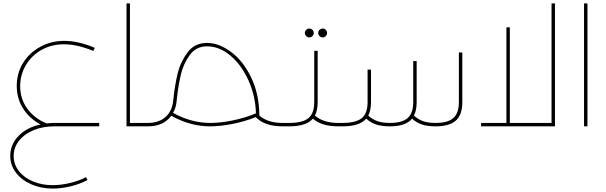

<svg xmlns="http://www.w3.org/2000/svg" viewBox="-20 -739 3546 1123"><path d="M60 173Q60 222 90 261Q120 300 172.5 322Q225 344 288 344Q338 344 392.5 330.5Q447 317 483 297L492 314Q449 337 394.5 350.5Q340 364 289 364Q220 364 163 339Q106 314 73 270.5Q40 227 40 173Q40 106 88.5 56Q137 6 217 -11Q152 -46 115 -104.5Q78 -163 78 -236Q78 -311 115 -371Q152 -431 216 -465.5Q280 -500 356 -500Q438 -500 535 -459L526 -441Q431 -480 355 -480Q281 -480 222.5 -447Q164 -414 131 -357.5Q98 -301 98 -235Q98 -160 140.5 -102.5Q183 -45 253 -17Q274 -20 297 -20V-19L298 -20H560V0H297Q230 0 176 22.5Q122 45 91 84.5Q60 124 60 173Z M849 -10Q849 -5 845.5 -2.5Q842 0 829 0H720V-719H740V-20H829Q842 -20 845.5 -17.5Q849 -15 849 -10Z M1675 -10Q1675 -5 1671.5 -2.5Q1668 0 1655 0H1633Q1527 0 1476 -54Q1411 -28 1339 -14Q1267 0 1209 0Q1092 0 982 -62Q936 0 845 0H829Q816 0 812.5 -2.5Q809 -5 809 -10Q809 -15 812.5 -17.5Q816 -20 829 -20H845Q907 -20 945.5 -52.5Q984 -85 992 -142L995 -167Q1003 -242 1019 -309Q1035 -376 1076.5 -432Q1118 -488 1191 -488Q1260 -488 1331 -435.5Q1402 -383 1449 -286Q1496 -189 1497 -63Q1546 -20 1633 -20H1655Q1668 -20 1671.5 -17.5Q1675 -15 1675 -10ZM1210 -20Q1271 -20 1343 -35Q1415 -50 1477 -76Q1474 -179 1433 -269.5Q1392 -360 1327.5 -414Q1263 -468 1191 -468Q1126 -468 1089 -416Q1052 -364 1037.5 -301.5Q1023 -239 1015 -165L1012 -139Q1008 -106 992 -79Q1098 -20 1210 -20Z M1987 -10Q1987 -5 1983.5 -2.5Q1980 0 1967 0H1958Q1861 0 1810 -45Q1772 0 1671 0H1655Q1642 0 1638.5 -2.5Q1635 -5 1635 -10Q1635 -15 1638.5 -17.5Q1642 -20 1655 -20H1671Q1750 -20 1784 -48Q1818 -76 1818 -142V-442H1838V-142Q1838 -94 1822 -63Q1871 -20 1958 -20H1967Q1980 -20 1983.5 -17.5Q1987 -15 1987 -10ZM1841 -546Q1841 -557 1849 -564.5Q1857 -572 1867 -572Q1878 -572 1885.5 -564.5Q1893 -557 1893 -546Q1893 -536 1885.5 -528Q1878 -520 1867 -520Q1857 -520 1849 -528Q1841 -536 1841 -546ZM1763 -546Q1763 -557 1771 -564.5Q1779 -572 1789 -572Q1800 -572 1807.5 -564.5Q1815 -557 1815 -546Q1815 -536 1807.5 -528Q1800 -520 1789 -520Q1779 -520 1771 -528Q1763 -536 1763 -546Z M2684 -432V-142Q2684 -67 2646 -33.5Q2608 0 2527 0Q2480 0 2447.5 -11Q2415 -22 2390 -45Q2354 0 2260 0Q2212 0 2179.5 -11Q2147 -22 2122 -45Q2084 0 1983 0H1967Q1954 0 1950.5 -2.5Q1947 -5 1947 -10Q1947 -15 1950.5 -17.5Q1954 -20 1967 -20H1983Q2062 -20 2096 -48Q2130 -76 2130 -142V-332H2150V-142Q2150 -94 2134 -63Q2158 -41 2187 -30.5Q2216 -20 2261 -20Q2332 -20 2364.5 -48.5Q2397 -77 2397 -142V-382H2417V-142Q2417 -92 2401 -63Q2425 -41 2454 -30.5Q2483 -20 2528 -20Q2599 -20 2631.5 -48.5Q2664 -77 2664 -142V-432Z M3226 -719V0H2794V-20H2942V-579H2962V-20H3206V-719Z M3396 -719H3416V0H3396Z"/></svg>

Font: Montserrat-Arabic Thin
Style: Regular
Weight: 250
Designer: Mohamed Gaber
Foundry: Kief Type Foundry
Version: Version 5.008